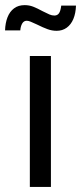

<svg xmlns="http://www.w3.org/2000/svg" viewBox="-56 -736 319 756"><path d="M61.5 -515.6H144.5V0H61.5ZM89.4 -639.6Q73.7 -647 64.7 -650.6Q55.7 -654.3 49.3 -654.3Q37.6 -654.3 31.2 -643.1Q24.9 -631.8 23.9 -616.2H-36.1Q-35.2 -645.5 -26.4 -668Q-17.6 -690.4 -0.7 -703.1Q16.1 -715.8 41 -715.8Q59.1 -715.8 74.7 -709.7Q90.3 -703.6 111.8 -691.9Q128.9 -683.1 138.7 -679Q148.4 -674.8 158.2 -674.8Q169.9 -674.8 176.3 -683.8Q182.6 -692.9 185.1 -713.9H243.2Q242.2 -683.6 232.9 -661.4Q223.6 -639.2 206.8 -627Q189.9 -614.7 167 -614.7Q148.9 -614.7 131.3 -621.1Q113.8 -627.4 89.4 -639.6Z"/></svg>

Font: Intratopia Thin
Style: Regular
Weight: 100
Designer: Rasmus Andersson
Foundry: rsms
Version: Version 3.000;Glyphs 3.2.3 (3260)